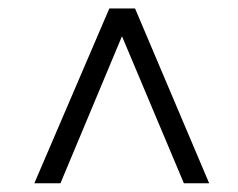

<svg xmlns="http://www.w3.org/2000/svg" viewBox="-20 -710 552 445"><path d="M233.4 -690.4H293L464.8 -285.2H406.2L262.7 -626L120.1 -285.2H59.6Z"/></svg>

Font: Dinish
Style: Italic
Weight: 400
Italic angle: -12°
Designer: Bert Driehuis
Foundry: Playbeing
Version: Version 3.002; git-62d0f29-release